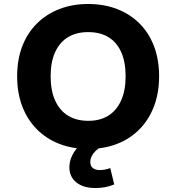

<svg xmlns="http://www.w3.org/2000/svg" viewBox="-20 -736 885 963"><path d="M422 11Q343 11 277.5 -14.5Q212 -40 164.5 -88Q117 -136 91.5 -203Q66 -270 66 -353Q66 -437 91.5 -503.5Q117 -570 164.5 -617.5Q212 -665 277.5 -690.5Q343 -716 422 -716Q502 -716 567.5 -690.5Q633 -665 680 -618Q727 -571 752.5 -504Q778 -437 778 -354Q778 -270 752.5 -203Q727 -136 680 -88Q633 -40 567.5 -14.5Q502 11 422 11ZM423 -130Q482 -130 523.5 -156Q565 -182 587.5 -232Q610 -282 610 -353Q610 -425 588 -474.5Q566 -524 524 -549.5Q482 -575 422 -575Q363 -575 321 -549.5Q279 -524 256.5 -474.5Q234 -425 234 -353Q234 -282 256.5 -232Q279 -182 321 -156Q363 -130 423 -130ZM458 207Q397 207 362.5 178.5Q328 150 328 104Q328 59 358 17.5Q388 -24 436 -46L488 0Q472 9 459.5 21Q447 33 440 47Q433 61 433 76Q433 98 446.5 107.5Q460 117 479 117Q494 117 506.5 114.5Q519 112 533 107L553 189Q528 199 506.5 203Q485 207 458 207Z"/></svg>

Font: Nunito Sans 7pt ExtraBold
Style: Regular
Weight: 800
Designer: Vernon Adams
Foundry: Vernon Adams
Version: Version 3.101;gftools[0.9.27]